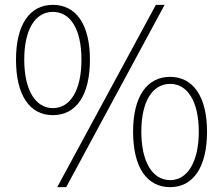

<svg xmlns="http://www.w3.org/2000/svg" viewBox="-20 -759 920 792"><path d="M198 -284C294 -284 351 -365 351 -513C351 -658 294 -739 198 -739C103 -739 46 -658 46 -513C46 -365 103 -284 198 -284ZM198 -313C126 -313 80 -388 80 -513C80 -638 126 -710 198 -710C271 -710 316 -638 316 -513C316 -388 271 -313 198 -313ZM216 13H253L659 -739H623ZM682 13C776 13 834 -68 834 -216C834 -361 776 -442 682 -442C586 -442 529 -361 529 -216C529 -68 586 13 682 13ZM682 -16C609 -16 563 -91 563 -216C563 -341 609 -413 682 -413C753 -413 800 -341 800 -216C800 -91 753 -16 682 -16Z"/></svg>

Font: Genne Gothic ExtraLight
Style: Regular
Weight: 250
Designer: Ryoko NISHIZUKA (kana & ideographs); Paul D. Hunt (Latin, Greek & Cyrillic); Wenlong ZHANG (bopomofo); Sandoll Communica
Foundry: Adobe Systems Incorporated
Version: Version 1.004;PS 1.004;hotconv 16.6.51;makeotf.lib2.5.65220